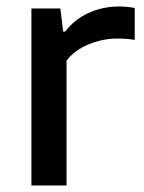

<svg xmlns="http://www.w3.org/2000/svg" viewBox="-20 -570 441 590"><path d="M76.5 -544H165.5L174 -473H180.5Q208 -510 251.8 -530Q295.5 -550 345 -550Q371 -550 394 -545.5V-447.5Q370.5 -451.5 339 -451.5Q296.5 -451.5 253.5 -434.2Q210.5 -417 184.5 -384V0H76.5Z"/></svg>

Font: Encode Sans Semi Expanded Medium
Style: Regular
Weight: 500
Width: 6
Designer: Multiple Designers
Foundry: Impallari Type
Version: Version 2.000